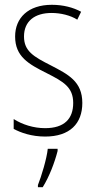

<svg xmlns="http://www.w3.org/2000/svg" viewBox="-20 -559 401 800"><path d="M323 -130C323 -220 264 -249 191 -287C120 -323 80 -346 80 -407C80 -471 125 -505 195 -505C233 -505 274 -495 302 -477L318 -510C285 -528 243 -539 196 -539C97 -539 43 -484 43 -407C43 -323 99 -292 175 -254C244 -219 285 -196 285 -130C285 -64 248 -25 168 -25C120 -25 73 -40 37 -63V-22C66 -6 112 10 168 10C271 10 323 -44 323 -130ZM220 70V61H179C175 102 152 177 138 212V221H158C186 176 208 117 220 70Z"/></svg>

Font: Noto Sans Hebrew Condensed ExtraLight
Style: Regular
Weight: 200
Width: 3
Designer: Monotype Design Team
Foundry: Monotype Imaging Inc.
Version: Version 2.004